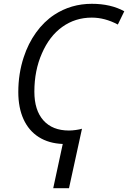

<svg xmlns="http://www.w3.org/2000/svg" viewBox="-20 -744 670 1004"><path d="M308.1 8.8Q234.9 5.9 182.6 -27.3Q130.4 -60.5 103 -120.6Q75.7 -180.7 75.7 -262.7Q75.7 -358.9 104 -444.8Q127.4 -516.6 168.5 -573.7Q209.5 -630.9 264.2 -667Q351.6 -724.1 460 -724.1Q559.1 -724.1 629.9 -685.1L596.2 -615.7Q528.3 -651.9 460 -651.9Q373.5 -651.9 305.9 -603.5Q238.3 -555.2 199.2 -464.8Q159.7 -375.5 159.7 -264.6Q159.7 -167.5 207 -114.5Q254.4 -61.5 340.3 -61.5Q356.9 -61.5 376.2 -64.2Q395.5 -66.9 408.7 -70.8L340.8 240.2H258.3Z"/></svg>

Font: Viking Open Sans
Style: Italic
Weight: 400
Italic angle: -12°
Foundry: Ascender Corporation
Version: Version 2.000